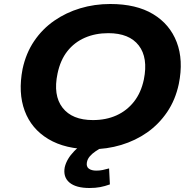

<svg xmlns="http://www.w3.org/2000/svg" viewBox="-20 -736 976 961"><path d="M437 11Q307 11 222 -40Q137 -91 103.5 -181.5Q70 -272 93 -391Q110 -470 151 -530.5Q192 -591 251 -632Q310 -673 381.5 -694.5Q453 -716 532 -716Q662 -716 746 -665.5Q830 -615 864.5 -525Q899 -435 875 -316Q858 -236 816.5 -175Q775 -114 716.5 -73Q658 -32 586.5 -10.5Q515 11 437 11ZM445 -135Q511 -135 563 -158.5Q615 -182 650.5 -227Q686 -272 700 -338Q722 -447 674.5 -508.5Q627 -570 522 -570Q457 -570 404.5 -547Q352 -524 317 -479.5Q282 -435 268 -368Q245 -259 293 -197Q341 -135 445 -135ZM428 205Q360 205 327.5 177.5Q295 150 304 101Q314 59 351.5 20.5Q389 -18 452 -45L494 0Q475 10 458 21.5Q441 33 429.5 46.5Q418 60 415 76Q411 98 424.5 108Q438 118 462 118Q479 118 493.5 115Q508 112 526 107L530 187Q505 196 481.5 200.5Q458 205 428 205Z"/></svg>

Font: Nunito Sans 7pt SemiExpanded ExtraBold
Style: Italic
Weight: 800
Width: 6
Italic angle: -9°
Designer: Vernon Adams
Foundry: Vernon Adams
Version: Version 3.101;gftools[0.9.27]